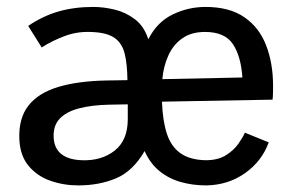

<svg xmlns="http://www.w3.org/2000/svg" viewBox="-20 -531 854 562"><path d="M209.5 11.7Q166 11.7 127.2 -2Q88.4 -15.6 63.5 -45.7Q38.6 -75.7 36.6 -124Q34.2 -185.1 63.5 -222.2Q92.8 -259.3 150.9 -276.6Q209 -293.9 291.5 -295.4L353 -296.4Q352.5 -342.8 345.2 -373Q337.9 -403.3 316.9 -418.9Q295.9 -434.6 254.4 -437Q210.4 -440.4 171.6 -426.3Q132.8 -412.1 102.1 -392.1L62.5 -455.1Q104.5 -483.9 150.9 -497.3Q197.3 -510.7 252.9 -510.7Q283.2 -510.7 315.7 -502.9Q348.1 -495.1 375 -474.6Q401.9 -454.1 414.1 -416Q439.5 -466.3 485.1 -488.5Q530.8 -510.7 581.5 -510.7Q651.4 -510.7 695.1 -480.7Q738.8 -450.7 759 -398.2Q779.3 -345.7 779.3 -279.3Q779.3 -275.9 779.1 -260.7Q778.8 -245.6 777.8 -239.3L454.1 -233.4Q456.1 -177.2 468.5 -139.4Q481 -101.6 508.5 -82.3Q536.1 -63 582 -62Q617.7 -62 640.9 -76.4Q664.1 -90.8 677.5 -109.9Q690.9 -128.9 696.8 -142.6L766.6 -114.3Q746.6 -59.1 697.3 -24.2Q647.9 10.7 583.5 11.7Q543.9 11.7 508.8 1.7Q473.6 -8.3 446.5 -30.5Q419.4 -52.7 403.3 -88.9Q369.1 -29.8 319.6 -9Q270 11.7 209.5 11.7ZM218.8 -62Q276.4 -59.6 315.2 -89.8Q354 -120.1 354 -182.1V-225.6L300.3 -224.6Q248 -223.6 210.4 -213.6Q172.9 -203.6 153.8 -182.6Q134.8 -161.6 137.2 -126.5Q139.2 -96.2 159.9 -79.8Q180.7 -63.5 218.8 -62ZM455.1 -299.3 689.5 -304.2Q685.5 -365.7 661.9 -401.6Q638.2 -437.5 580.1 -437.5Q540 -437.5 513.4 -418.7Q486.8 -399.9 472.7 -368.4Q458.5 -336.9 455.1 -299.3Z"/></svg>

Font: Pontano Sans SemiBold
Style: Regular
Weight: 600
Designer: Vernon Adams
Foundry: Vernon Adams
Version: Version 2.001